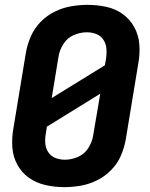

<svg xmlns="http://www.w3.org/2000/svg" viewBox="-20 -763 616 791"><path d="M245 8Q278 8 312.5 2Q347 -4 379.5 -20Q412 -36 438 -62.5Q464 -89 478 -121.5Q492 -154 498 -188L550 -503Q557 -542 554 -580.5Q551 -619 533 -651.5Q515 -684 485 -705.5Q455 -727 417 -735Q379 -743 340 -743Q307 -743 272.5 -737Q238 -731 205.5 -715Q173 -699 147.5 -673Q122 -647 107.5 -614Q93 -581 87 -548L35 -233Q28 -193 31 -154.5Q34 -116 52 -83.5Q70 -51 100 -30Q130 -9 168 -0.5Q206 8 245 8ZM193 -359 221 -529Q225 -556 241 -581.5Q257 -607 284 -618.5Q311 -630 338 -630Q359 -630 377.5 -622.5Q396 -615 406.5 -598.5Q417 -582 418.5 -562Q420 -542 417 -521L412 -494ZM247 -105Q226 -105 207.5 -112.5Q189 -120 178.5 -136.5Q168 -153 166.5 -173.5Q165 -194 169 -214L173 -241L393 -377L364 -206Q360 -179 344 -153.5Q328 -128 301 -116.5Q274 -105 247 -105Z"/></svg>

Font: Iosevka Sparkle XBdObl
Style: Regular
Weight: 800
Italic angle: -9°
Designer: Belleve Invis
Foundry: Belleve Invis
Version: Version 4.5.0; ttfautohint (v1.8.3)